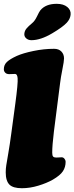

<svg xmlns="http://www.w3.org/2000/svg" viewBox="-20 -972 388 1000"><path d="M252.4 -798.8Q191.9 -762.7 143.6 -762.7Q127 -762.7 116 -772.7Q105 -782.7 106.9 -797.4Q108.4 -812 118.2 -823.7Q127.9 -835.4 147 -851.1Q161.1 -862.3 172.9 -887Q184.6 -911.6 189.9 -918Q217.8 -952.1 275.4 -952.1Q310.5 -952.1 330.6 -935.5Q350.6 -918.9 347.7 -894.5Q345.2 -872.6 327.6 -853.5Q306.2 -830.6 252.4 -798.8ZM38.6 -275.4 59.6 -430.7Q74.2 -539.1 71.8 -564.9Q69.8 -586.9 58.6 -586.9Q52.7 -586.9 44.2 -586.4Q35.6 -585.9 27.8 -585.9Q14.6 -585.9 7.3 -593.3Q0 -600.6 0 -611.3Q0 -634.3 16.1 -649.4Q32.2 -664.6 67.4 -680.7Q100.1 -695.3 154.3 -706.5Q208.5 -717.8 261.7 -717.8Q286.1 -717.8 299.8 -703.6Q313.5 -689.5 313.5 -667.5Q313.5 -652.8 304.9 -610.4Q296.4 -567.9 293 -539.1L260.7 -286.1Q252 -214.4 252 -176.8Q252 -161.6 256.8 -156.5Q261.7 -151.4 272.5 -151.4Q282.2 -151.4 293 -152.3Q293.9 -152.3 296.9 -152.6Q299.8 -152.8 300.8 -152.8Q309.6 -152.8 315.7 -145.3Q321.8 -137.7 321.8 -129.9Q321.8 -101.6 307.6 -80.1Q293.5 -58.6 254.9 -36.1Q223.1 -18.1 179.4 -4.9Q135.7 8.3 94.2 8.3Q48.8 8.3 29.8 -9.8Q9.8 -29.3 9.8 -74.2Q9.8 -92.8 12.7 -111.3Q15.6 -129.9 23.4 -174.8Q31.2 -219.7 38.6 -275.4Z"/></svg>

Font: Cooper* Black
Style: Italic
Weight: 900
Italic angle: -7°
Designer: Owen Earl
Foundry: indestructible type*
Version: Version 0.001